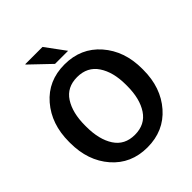

<svg xmlns="http://www.w3.org/2000/svg" viewBox="-245 -1041 1196 1196"><g transform="rotate(-45 353.5 -442.5)"><path d="M32.7 0ZM677.2 -350.1Q677.2 -193.8 587.9 -91.8Q498.5 10.3 354 10.3Q210 10.3 121.3 -91.8Q32.7 -193.8 32.7 -350.1V-360.8Q32.7 -516.1 121.1 -618.7Q209.5 -721.2 353.5 -721.2Q498 -721.2 587.6 -618.7Q677.2 -516.1 677.2 -360.8ZM535.2 -361.8Q535.2 -472.2 489.3 -541Q443.4 -609.9 353.5 -609.9Q263.7 -609.9 219.5 -541.5Q175.3 -473.1 175.3 -361.8V-350.1Q175.3 -237.8 220 -169.2Q264.6 -100.6 354 -100.6Q444.3 -100.6 489.7 -169.2Q535.2 -237.8 535.2 -350.1ZM429.7 -765.1H314.5L181.6 -892.1L182.6 -895H334Z"/></g></svg>

Font: Roboto Avanza Slab
Style: Bold
Weight: 700
Designer: Google
Version: Version 1.100263; 2013; ttfautohint (v0.94.20-1c74) -l 8 -r 